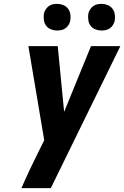

<svg xmlns="http://www.w3.org/2000/svg" viewBox="-20 -974 643 994"><path d="M243 0H91Q113 -51 137 -101.5Q161 -152 186 -202L209 -248L127 -735H279L312 -395L451 -735H603ZM505 -816Q489 -816 474 -822Q459 -828 449.5 -840Q440 -852 437.5 -868.5Q435 -885 437 -902Q439 -913 445.5 -923.5Q452 -934 461.5 -941.5Q471 -949 482.5 -951.5Q494 -954 506 -954Q522 -954 537 -948Q552 -942 561.5 -930Q571 -918 574 -901.5Q577 -885 574 -868Q572 -857 566 -846.5Q560 -836 550 -828.5Q540 -821 528.5 -818.5Q517 -816 505 -816ZM275 -816Q259 -816 244 -822Q229 -828 219.5 -840Q210 -852 207.5 -868.5Q205 -885 207 -902Q209 -913 215.5 -923.5Q222 -934 231.5 -941.5Q241 -949 252.5 -951.5Q264 -954 276 -954Q292 -954 307 -948Q322 -942 331.5 -930Q341 -918 344 -901.5Q347 -885 344 -868Q342 -857 336 -846.5Q330 -836 320 -828.5Q310 -821 298.5 -818.5Q287 -816 275 -816Z"/></svg>

Font: Iosevka Aile Heavy Oblique
Style: Regular
Weight: 900
Italic angle: -9°
Designer: Belleve Invis
Foundry: Belleve Invis
Version: Version 31.1.0; ttfautohint (v1.8.4)